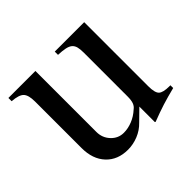

<svg xmlns="http://www.w3.org/2000/svg" viewBox="-129 -654 815 815"><g transform="rotate(-45 279.0 -246.5)"><path d="M534.2 -39.1Q491.2 -28.3 457 -17.6Q422.9 -6.8 379.9 9.8L377 7.8V-85L328.1 -37.1Q305.7 -13.7 275.4 -1.5Q245.1 10.7 213.9 10.7Q152.3 10.7 115.7 -28.3Q79.1 -67.4 79.1 -133.8V-413.1Q79.1 -452.1 64.9 -466.8Q50.8 -481.4 9.8 -484.4V-503.9H171.9V-137.7Q171.9 -102.5 195.3 -77.6Q218.8 -52.7 252 -52.7Q277.3 -52.7 303.2 -63Q329.1 -73.2 351.6 -93.8Q362.3 -101.6 367.2 -114.7Q372.1 -127.9 372.1 -150.4V-414.1Q372.1 -434.6 368.7 -447.8Q365.2 -460.9 356 -468.8Q346.7 -476.6 330.1 -480Q313.5 -483.4 288.1 -484.4V-503.9H464.8V-119.1Q464.8 -80.1 477.5 -67.9Q490.2 -55.7 528.3 -55.7H534.2Z"/></g></svg>

Font: BabelStone Tibetan
Style: Regular
Weight: 400
Designer: Christopher J. Fynn
Foundry: BabelStone
Version: Version 10.011 October 1, 2023